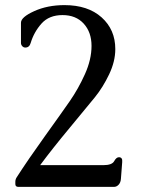

<svg xmlns="http://www.w3.org/2000/svg" viewBox="-20 -731 559 751"><path d="M426 0H52Q40 0 40 -11V-20Q40 -29 45 -37Q90 -107 155 -197.5Q220 -288 253 -335.5Q286 -383 312 -440.5Q338 -498 338 -551.5Q338 -605 307.5 -638.5Q277 -672 224.5 -672Q172 -672 142.5 -639Q113 -606 100 -563Q95 -545 79 -545Q72 -545 67 -550.5Q62 -556 62 -563V-642Q62 -664 114 -687.5Q166 -711 232 -711Q324 -711 377.5 -663Q431 -615 431 -539Q431 -491 407 -440.5Q383 -390 351.5 -351Q320 -312 253 -231.5Q186 -151 137 -85H384Q418 -85 426.5 -100.5Q435 -116 445 -116Q460 -116 458 -97L453 -32Q452 -17 444 -8.5Q436 0 426 0Z"/></svg>

Font: Lustria
Style: Regular
Weight: 400
Designer: Matthew Desmond
Foundry: Matthew Desmond
Version: Version 001.001; ttfautohint (v1.6)